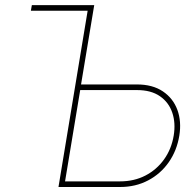

<svg xmlns="http://www.w3.org/2000/svg" viewBox="-20 -748 778 768"><path d="M103.5 -705.1 107.4 -727.5H356.9L304.2 -410.2H527.8Q590.3 -410.2 631.3 -382.6Q672.4 -355 689.5 -308.6Q706.5 -262.2 697.3 -205.6Q687.5 -145.5 655 -99.1Q622.6 -52.7 572.5 -26.4Q522.5 0 460 0H213.9L330.6 -705.1ZM300.8 -387.7 240.2 -22.5H460Q516.6 -22.5 561.8 -45.9Q606.9 -69.3 636.5 -110.8Q666 -152.3 674.8 -205.6Q683.1 -255.9 669.2 -297.1Q655.3 -338.4 619.9 -363Q584.5 -387.7 527.8 -387.7Z"/></svg>

Font: Inter Display Thin
Style: Italic
Weight: 100
Italic angle: -9.39999°
Designer: Rasmus Andersson
Foundry: rsms
Version: Version 4.000;git-a52131595